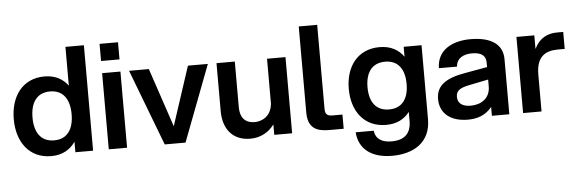

<svg xmlns="http://www.w3.org/2000/svg" viewBox="-55 -907 3942 1306"><g transform="rotate(-5 1916.0 -254.0)"><path d="M551 0V-720H425V-455C390 -503 337 -532 265 -532C114 -532 32 -415 32 -260C32 -105 114 12 265 12C340 12 395 -20 430 -72V0ZM294 -93C202 -93 160 -160 160 -260C160 -360 202 -427 294 -427C385 -427 427 -360 427 -260C427 -160 385 -93 294 -93Z M658 0H783V-520H658ZM658 -603H784V-720H658Z M1040 0H1182L1380 -520H1244L1112 -118L977 -520H842Z M1564 -207V-520H1439V-192C1439 -70 1504 12 1624 12C1698 12 1752 -23 1788 -71V0H1910V-520H1784V-213C1775 -122 1707 -98 1664 -98C1592 -98 1564 -144 1564 -207Z M2018 -720V-133C2018 -28 2074 0 2162 0H2262V-97H2194C2156 -97 2144 -112 2144 -146V-720Z M2576 212C2723 212 2839 142 2839 -14V-520H2717V-452C2682 -502 2628 -532 2553 -532C2402 -532 2320 -418 2320 -267C2320 -115 2402 -1 2553 -1C2625 -1 2678 -29 2713 -76V-14C2713 91 2644 114 2580 114C2517 114 2472 91 2464 31H2341C2349 143 2430 212 2576 212ZM2582 -104C2490 -104 2448 -169 2448 -267C2448 -364 2490 -430 2582 -430C2673 -430 2715 -364 2715 -267C2715 -169 2673 -104 2582 -104Z M3274 0H3393V-377C3393 -472 3322 -532 3174 -532C3049 -532 2945 -478 2943 -354H3067C3070 -411 3118 -435 3175 -435C3242 -435 3270 -410 3270 -363V-333L3119 -306C2984 -283 2919 -237 2919 -145C2919 -44 2996 12 3109 12C3174 12 3229 -6 3274 -60ZM3137 -81C3076 -81 3048 -108 3048 -149C3048 -196 3083 -210 3142 -222L3270 -248V-202C3270 -116 3203 -81 3137 -81Z M3487 0H3613V-252C3613 -373 3673 -410 3761 -410H3807V-526H3766C3700 -526 3644 -500 3609 -427V-520H3487Z"/></g></svg>

Font: Aspekta 600
Style: Regular
Weight: 600
Designer: Ivo Dolenc
Version: Version 2.100